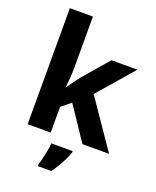

<svg xmlns="http://www.w3.org/2000/svg" viewBox="-175 -860 960 1182"><g transform="rotate(20 305.0 -269.5)"><path d="M224.5 -422.8Q224.5 -395.8 222 -360.7Q219.6 -325.5 216.2 -297.4H220.2Q227.4 -307.8 238.2 -323.1Q249 -338.4 260.6 -354.2Q272.1 -370 281.1 -380.6L423.5 -546.4H593.6L391.8 -313.7L606.7 0H432.4L286.1 -218.3L224.5 -168.9V0H73.4V-760H224.5ZM390.2 71.2Q381.9 94.7 369.7 119.8Q357.5 144.8 342.5 170.4Q327.6 195.9 309 221H220.7V207.8Q227.5 188.3 233.8 161.5Q240.2 134.7 245.1 107.8Q249.9 80.8 250.7 61H390.2Z"/></g></svg>

Font: Noto Sans Meetei Mayek
Style: Regular
Weight: 400
Designer: Monotype Design Team and Neelakash Kshetrimayum
Foundry: Monotype Imaging Inc.
Version: Version 2.002